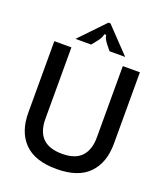

<svg xmlns="http://www.w3.org/2000/svg" viewBox="-176 -1115 1076 1246"><g transform="rotate(20 362.0 -492.0)"><path d="M66 -270V-763H184V-270Q184 -93 362 -93Q454 -93 496.5 -139.5Q539 -186 539 -270V-763H657V-270Q657 -138 584 -63Q511 12 362 12Q212 12 139 -62.5Q66 -137 66 -270ZM190 -824 355 -996H369L533 -824H425L396 -860Q369 -894 369 -916H355Q355 -895 327 -860L298 -824Z"/></g></svg>

Font: Open Sauce Sans Medium
Style: Regular
Weight: 500
Designer: Alfredo Marco Pradil
Foundry: Creative Sauce Fz LLC
Version: Version 1.477